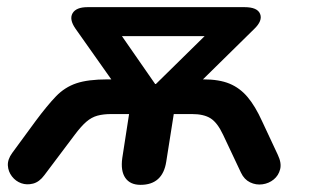

<svg xmlns="http://www.w3.org/2000/svg" viewBox="-20 -509 866 537"><path d="M373 8Q344 8 330.5 -11.5Q317 -31 322 -67L341 -190H291Q269 -190 252.5 -185.5Q236 -181 221.5 -168.5Q207 -156 189 -132L104 -19Q90 0 72.5 4.5Q55 9 39.5 3.5Q24 -2 13.5 -15.5Q3 -29 2 -46Q1 -63 14 -81L80 -171Q112 -214 136.5 -239.5Q161 -265 193.5 -276Q226 -287 281 -287H330L316 -252L191 -429Q173 -455 183 -472Q193 -489 225 -489H664Q700 -489 707.5 -470Q715 -451 691 -428L512 -252L494 -287H549Q593 -287 622 -275Q651 -263 672.5 -237.5Q694 -212 713 -170L757 -76Q768 -53 763.5 -35.5Q759 -18 745.5 -7Q732 4 714 6.5Q696 9 679.5 1Q663 -7 654 -26L604 -132Q588 -166 569 -178Q550 -190 517 -190H466L445 -57Q435 8 373 8ZM296 -444 414 -274H416L589 -444L578 -408H285Z"/></svg>

Font: Nunito Variable Extra Light
Style: Italic
Weight: 200
Italic angle: -9°
Designer: Vernon Adams
Foundry: Vernon Adams
Version: Version 3.602